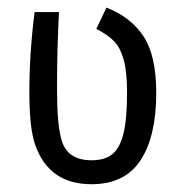

<svg xmlns="http://www.w3.org/2000/svg" viewBox="-20 -469 478 501"><path d="M133.8 -437.5Q128.9 -335.9 128.9 -254.9V-229.5Q128.9 -148.4 139.6 -107.4Q153.3 -50.8 218.8 -50.8Q253.9 -50.8 273.4 -66.9Q293 -83 302.2 -120.6Q311.5 -158.2 311.5 -226.6Q311.5 -282.2 302.7 -313.5Q293.9 -344.7 277.8 -361.3Q261.7 -377.9 231.4 -393.6L257.8 -449.2Q322.3 -423.8 355 -373.5Q387.7 -323.2 387.7 -226.6Q387.7 -113.3 346.7 -50.8Q305.7 11.7 218.8 11.7Q108.4 11.7 72.3 -89.8Q56.6 -132.8 56.6 -227.5Q56.6 -331.1 70.3 -437.5Z"/></svg>

Font: Sudo Variable
Style: Regular
Weight: 400
Monospace: yes
Designer: Jens Kutilek
Foundry: Jens Kutilek
Version: Version 0.040